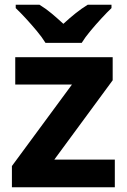

<svg xmlns="http://www.w3.org/2000/svg" viewBox="-20 -786 533 806"><path d="M462 0H30V-89L282 -431H44V-546H453V-449L208 -116H462ZM171 -606Q157 -629 134.5 -656Q112 -683 88.5 -708.5Q65 -734 46 -752V-766H146Q172 -750 196 -730Q220 -710 246 -686Q272 -710 297 -730Q322 -750 348 -766H448V-752Q430 -735 406 -709Q382 -683 359.5 -656Q337 -629 323 -606Z"/></svg>

Font: Noto Sans Lao Looped
Style: Bold
Weight: 700
Designer: Mark Frömberg, Ben Mitchell
Foundry: The Fontpad Ltd
Version: Version 1.001